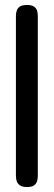

<svg xmlns="http://www.w3.org/2000/svg" viewBox="-20 -602 216 772"><path d="M88 150Q70 150 60.5 143.5Q51 137 47.5 127Q44 117 44 105V-538Q44 -550 47.5 -560Q51 -570 60.5 -576Q70 -582 89 -582Q107 -582 116.5 -575.5Q126 -569 129 -559.5Q132 -550 132 -537V106Q132 118 128.5 128Q125 138 116 144Q107 150 88 150Z"/></svg>

Font: Fredoka Condensed
Style: Regular
Weight: 400
Width: 3
Designer: Ben Nathan
Foundry: Milena B. Brandão, Ben Nathan
Version: Version 2.001